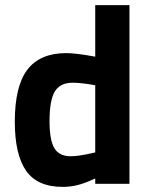

<svg xmlns="http://www.w3.org/2000/svg" viewBox="-20 -720 589 752"><path d="M487 -700V0H353V-21Q312 -2 283.5 5Q255 12 226 12Q126 12 82 -51.5Q38 -115 38 -243Q38 -383 87.5 -447.5Q137 -512 240 -512Q277 -512 353 -498V-700ZM353 -123V-386Q300 -396 264 -396Q216 -396 195 -362Q174 -328 174 -246Q174 -171 193 -139.5Q212 -108 257 -108Q290 -108 353 -123Z"/></svg>

Font: Cairo
Style: Bold
Weight: 700
Designer: Mohamed Gaber
Foundry: Kief Type Foundry
Version: Version 2.100